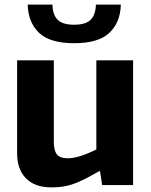

<svg xmlns="http://www.w3.org/2000/svg" viewBox="-20 -801 653 831"><path d="M202 10Q131 10 92.5 -29Q54 -68 54 -138V-540H213V-187Q213 -149 226.5 -132.5Q240 -116 272 -116Q299 -116 331 -126.5Q363 -137 397 -154V-540H556V0H422L413 -60H409Q374 -40 348.5 -27Q323 -14 299.5 -5.5Q276 3 253 6.5Q230 10 202 10ZM301 -614Q196 -614 149 -659Q102 -704 100 -781H207Q208 -737 229.5 -715.5Q251 -694 301 -694Q351 -694 372.5 -715.5Q394 -737 395 -781H503Q501 -704 453.5 -659Q406 -614 301 -614Z"/></svg>

Font: Encode Sans Narrow
Style: Bold
Weight: 700
Designer: Pablo Impallari, Andres Torresi
Foundry: Pablo Impallari, Andres Torresi
Version: Version 1.000; ttfautohint (v1.00) -l 8 -r 50 -G 200 -x 14 -